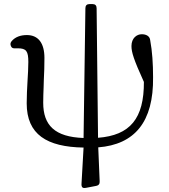

<svg xmlns="http://www.w3.org/2000/svg" viewBox="-20 -703 827 942"><path d="M385 217C389 220 395 220 405 218L452 209C464 207 470 199 469 186L462 20C640 6 734 -104 731 -325C731 -389 727 -452 717 -505C716 -514 713 -521 705 -527C696 -533 687 -535 675 -535C652 -535 625 -517 625 -477C625 -447 636 -411 686 -301V-302C687 -121 618 -39 461 -27L454 -663C454 -676 447 -683 434 -683H419C406 -683 399 -676 399 -663L390 -26C249 -31 192 -88 192 -199C192 -225 193 -250 194 -275C194 -287 195 -298 195 -310C197 -346 198 -382 198 -419C198 -491 168 -531 112 -531C81 -531 55 -522 37 -501C30 -492 30 -485 34 -476C38 -467 45 -465 56 -466C60 -466 63 -466 67 -466C109 -466 119 -452 119 -399C119 -370 117 -339 115 -305C113 -270 111 -232 111 -196C111 -43 210 18 390 21L380 197C379 207 381 214 385 217Z"/></svg>

Font: 寒蝉锦书宋 Text
Style: Regular
Weight: 400
Designer: 寒蝉锦书宋{Warren} 思源宋体{Ryoko NISHIZUKA 西塚涼子 (kana & ideographs); Frank Grießhammer (Latin, Greek & Cyrillic); Wenlong ZHANG 
Foundry: Adobe & ChillType
Version: Version 2.000;Glyphs 3.1.1 (3135)